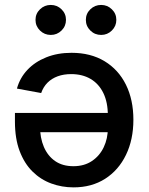

<svg xmlns="http://www.w3.org/2000/svg" viewBox="-20 -770 618 797"><path d="M276.9 -550.8Q356.4 -550.8 414.1 -515.9Q471.7 -481 502.7 -418.5Q533.7 -356 533.7 -272.9Q533.7 -190.4 502.9 -127Q472.2 -63.5 416.3 -27.8Q360.4 7.8 285.2 7.8Q236.8 7.8 192.9 -8.3Q148.9 -24.4 115 -57.9Q81.1 -91.3 61.5 -143.1Q42 -194.8 42 -265.1V-301.3H477.1V-221.2H97.2L146 -247.6Q146 -197.8 162.1 -160.2Q178.2 -122.6 209 -101.3Q239.7 -80.1 284.7 -80.1Q329.6 -80.1 361.6 -101.6Q393.6 -123 410.6 -158.9Q427.7 -194.8 427.7 -238.3V-290.5Q427.7 -345.7 408.9 -384Q390.1 -422.4 356 -442.4Q321.8 -462.4 275.4 -462.4Q244.6 -462.4 219.7 -453.4Q194.8 -444.3 177.2 -426.8Q159.7 -409.2 150.9 -383.8L50.3 -402.3Q62.5 -446.8 93.8 -480Q125 -513.2 171.9 -532Q218.8 -550.8 276.9 -550.8ZM399.9 -625Q373.5 -625 355 -643.3Q336.4 -661.6 336.4 -687.5Q336.4 -713.4 355 -731.4Q373.5 -749.5 399.9 -749.5Q425.8 -749.5 444.3 -731.4Q462.9 -713.4 462.9 -687.5Q462.9 -661.6 444.3 -643.3Q425.8 -625 399.9 -625ZM190.9 -625Q164.6 -625 146 -643.3Q127.4 -661.6 127.4 -687.5Q127.4 -713.4 146 -731.4Q164.6 -749.5 190.9 -749.5Q216.8 -749.5 235.4 -731.4Q253.9 -713.4 253.9 -687.5Q253.9 -661.6 235.4 -643.3Q216.8 -625 190.9 -625Z"/></svg>

Font: Inter 18pt Medium
Style: Regular
Weight: 500
Designer: Rasmus Andersson
Foundry: rsms
Version: Version 4.001;git-66647c0bb